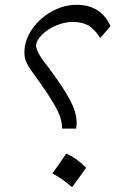

<svg xmlns="http://www.w3.org/2000/svg" viewBox="-20 -772 561 799"><path d="M439.9 -663.1 397 -613.8Q373.5 -650.9 347.9 -665.8Q322.3 -680.7 283.2 -680.7Q247.6 -680.7 212.6 -665.5Q177.7 -650.4 154.3 -627.2Q130.9 -604 129.9 -579.6Q134.3 -560.5 145.5 -541.3Q156.7 -522 183.6 -488.8Q246.6 -403.8 272.7 -353.3Q298.8 -302.7 298.8 -263.2Q298.8 -248.5 296.9 -236.8H238.3Q238.3 -261.2 230 -286.1Q221.7 -311 200.9 -345.5Q180.2 -379.9 143.1 -432.6Q116.7 -468.3 103.5 -488.5Q90.3 -508.8 85.9 -522.9Q81.5 -537.1 81.5 -553.7Q81.5 -591.8 99.6 -627.2Q117.7 -662.6 148.4 -690.7Q179.2 -718.8 218 -735.4Q256.8 -752 297.9 -752Q400.4 -752 439.9 -663.1ZM255.6 -132.6Q293.7 -118.1 338.3 -74Q309.3 -32.1 279.8 7.1Q261.5 -9.6 240.8 -24.1Q220.2 -38.6 198.1 -50.4Q213.2 -70.8 226.9 -90.9Q240.6 -111.1 255.6 -132.6Z"/></svg>

Font: Pinar Regular
Style: Regular
Weight: 400
Designer: Amin Abedi
Version: Version 3.000